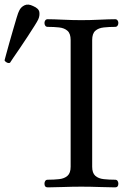

<svg xmlns="http://www.w3.org/2000/svg" viewBox="-157 -809 566 829"><path d="M49 0Q35 0 35 -16Q35 -23 38.5 -28Q42 -33 49 -33Q76 -33 98.5 -35.5Q121 -38 134.5 -50Q148 -62 148 -89V-636Q148 -664 134.5 -676Q121 -688 98.5 -690.5Q76 -693 49 -693Q42 -693 38.5 -698Q35 -703 35 -710Q35 -716 38.5 -721Q42 -726 49 -726Q73 -726 114.5 -724Q156 -722 194 -722Q233 -722 274 -724Q315 -726 340 -726Q347 -726 350.5 -721Q354 -716 354 -710Q354 -703 350.5 -698Q347 -693 340 -693Q314 -693 291 -690.5Q268 -688 254.5 -676Q241 -664 241 -636V-89Q241 -62 254.5 -50Q268 -38 291 -35.5Q314 -33 340 -33Q347 -33 350.5 -28Q354 -23 354 -16Q354 0 340 0Q315 0 274 -1.5Q233 -3 194 -3Q156 -3 114.5 -1.5Q73 0 49 0ZM-113.8 -538Q-120.4 -535.4 -127.8 -539.2Q-135.2 -543 -137.3 -548.7Q-136.2 -552.8 -130.7 -573.3Q-125.2 -593.8 -117.1 -622.7Q-109 -651.6 -100.4 -680.8Q-91.9 -710 -85 -733.1Q-78.1 -756.1 -74 -763.1Q-66.9 -778.7 -51 -786.2Q-35.1 -793.6 -13.8 -782.8Q10.6 -772.6 12.9 -756.6Q15.2 -740.6 8 -725Q4.5 -717.1 -8.2 -697.1Q-20.9 -677.1 -37.7 -651.2Q-54.5 -625.3 -71.4 -600.6Q-88.3 -575.8 -100.3 -558.5Q-112.2 -541.2 -113.8 -538Z"/></svg>

Font: TsukuhouMincho
Style: Regular
Weight: 400
Designer: Iose
Foundry: Typographish
Version: Version 1.001; ttfautohint (v1.8.3)